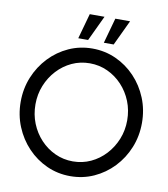

<svg xmlns="http://www.w3.org/2000/svg" viewBox="-97 -981 943 1076"><g transform="rotate(10 375.0 -443.5)"><path d="M375 13Q304 13 241.5 -15.2Q179 -43.5 131.5 -93.5Q84 -143.5 57 -209.2Q30 -275 30 -350Q30 -425 57 -490.8Q84 -556.5 131.5 -606.5Q179 -656.5 241.5 -684.8Q304 -713 375 -713Q446.5 -713 509 -684.8Q571.5 -656.5 619 -606.5Q666.5 -556.5 693.2 -490.8Q720 -425 720 -350Q720 -275 693.2 -209.2Q666.5 -143.5 619 -93.5Q571.5 -43.5 509 -15.2Q446.5 13 375 13ZM375 -71Q429.5 -71 476.8 -93Q524 -115 559.8 -153.8Q595.5 -192.5 615.8 -242.8Q636 -293 636 -350Q636 -407.5 615.8 -458Q595.5 -508.5 559.5 -547Q523.5 -585.5 476.2 -607.2Q429 -629 375 -629Q320.5 -629 273.2 -607Q226 -585 190.2 -546.2Q154.5 -507.5 134.2 -457.2Q114 -407 114 -350Q114 -292.5 134.2 -242Q154.5 -191.5 190.5 -153Q226.5 -114.5 273.8 -92.8Q321 -71 375 -71ZM431.5 -756 471.5 -900H555.5L487.5 -756ZM286 -756 326 -900H410L342 -756Z"/></g></svg>

Font: Urbanist Medium
Style: Regular
Weight: 500
Designer: Corey Hu
Foundry: Corey Hu
Version: Version 1.321; ttfautohint (v1.8.4.7-5d5b)